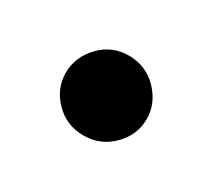

<svg xmlns="http://www.w3.org/2000/svg" viewBox="-46 -198 318 286"><g transform="rotate(30 112.5 -55.5)"><path d="M112 13Q83 13 63 -7.5Q43 -28 43 -55Q43 -82 63 -103Q83 -124 112 -124Q141.5 -124 161.8 -103Q182 -82 182 -55Q182 -28 161.8 -7.5Q141.5 13 112 13Z"/></g></svg>

Font: Undotted
Style: Regular
Weight: 400
Designer: Delve Withrington, Dave Bailey, Thomas Jockin
Foundry: Delve Fonts LLC
Version: Version 4.000